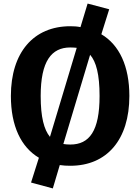

<svg xmlns="http://www.w3.org/2000/svg" viewBox="-20 -912 786 1076"><path d="M548 -720 592 -860 471 -892 431 -760C413 -764 393 -765 374 -765C168 -765 41 -618 41 -374C41 -206 98 -87 198 -28L154 111L276 144L315 13C334 16 353 17 374 17C579 17 705 -129 705 -374C705 -542 648 -661 548 -720ZM374 -646C387 -646 399 -645 410 -644L260 -145C227 -185 208 -255 208 -374C208 -569 268 -646 374 -646ZM374 -102C360 -102 348 -103 335 -105L485 -605C519 -566 538 -495 538 -374C538 -178 481 -102 374 -102Z"/></svg>

Font: Glow Sans TC Normal
Style: Bold
Weight: 700
Designer: Ryoko NISHIZUKA (kana, bopomofo & ideographs); Paul D. Hunt (Latin, Greek & Cyrillic); Sandoll Communications, Soo-young
Version: Version 0.93